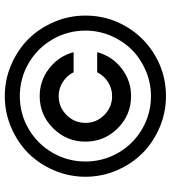

<svg xmlns="http://www.w3.org/2000/svg" viewBox="26 -764 737 830"><g transform="rotate(-90 395.0 -348.5)"><path d="M743.2 -348.1Q743.2 -253.4 696.5 -173.3Q649.9 -93.3 569.8 -46.6Q489.7 0 395 0Q324.2 0 259.5 -27.6Q194.8 -55.2 148.2 -101.8Q101.6 -148.4 74 -212.9Q46.4 -277.3 46.4 -348.1Q46.4 -418.9 74 -483.6Q101.6 -548.3 148.2 -595Q194.8 -641.6 259.5 -669.2Q324.2 -696.8 395 -696.8Q465.8 -696.8 530.3 -669.2Q594.7 -641.6 641.4 -595Q688 -548.3 715.6 -483.6Q743.2 -418.9 743.2 -348.1ZM678.2 -348.1Q678.2 -424.8 640.4 -490.2Q602.5 -555.7 537.1 -593.8Q471.7 -631.8 395 -631.8Q318.4 -631.8 253.2 -593.8Q188 -555.7 150.1 -490.2Q112.3 -424.8 112.3 -348.1Q112.3 -271.5 150.1 -206.1Q188 -140.6 253.2 -102.8Q318.4 -64.9 395 -64.9Q452.6 -64.9 505.1 -87.4Q557.6 -109.9 595.5 -147.7Q633.3 -185.5 655.8 -238Q678.2 -290.5 678.2 -348.1ZM395 -232.9Q428.2 -232.9 456.1 -250.7Q483.9 -268.6 498 -297.4H585Q567.9 -233.4 515.1 -192.1Q462.4 -150.9 395 -150.9Q313.5 -150.9 255.9 -208.7Q198.2 -266.6 198.2 -348.1Q198.2 -429.7 256.1 -487.8Q314 -545.9 395 -545.9Q462.4 -545.9 515.1 -504.6Q567.9 -463.4 585 -399.4H498Q483.9 -428.2 456.1 -446Q428.2 -463.9 395 -463.9Q347.7 -463.9 313.5 -429.9Q279.3 -396 279.3 -348.1Q279.3 -300.3 313.5 -266.6Q347.7 -232.9 395 -232.9Z"/></g></svg>

Font: Basically A Sans Serif Medium
Style: Regular
Weight: 500
Designer: Hyung-Suk Kim
Foundry: Mental Design
Version: 1.000